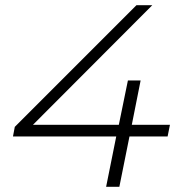

<svg xmlns="http://www.w3.org/2000/svg" viewBox="-20 -720 694 740"><path d="M30 -194 37 -231 506 -700H567L107 -239H438L473 -410H522L488 -239H635L626 -194H479L440 0H389L428 -194Z"/></svg>

Font: Montserrat Thin Light
Style: Italic
Weight: 300
Italic angle: -11.3°
Version: Version 9.000